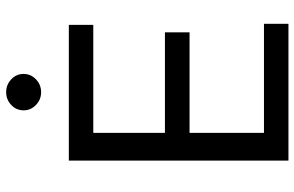

<svg xmlns="http://www.w3.org/2000/svg" viewBox="-190 -786 975 636"><g transform="rotate(-90 298.0 -467.5)"><path d="M84.5 0V-727.5H534.2V-646.5H176.3V-409.2H509.3V-327.6H176.3V-81.1H537.6V0ZM311 -819.3Q286.6 -819.3 268.8 -836.4Q251 -853.5 251 -877.4Q251 -901.4 268.8 -918.2Q286.6 -935.1 311 -935.1Q335.9 -935.1 353.8 -918.2Q371.6 -901.4 371.6 -877.4Q371.6 -853.5 353.8 -836.4Q335.9 -819.3 311 -819.3Z"/></g></svg>

Font: Inter 18pt
Style: Regular
Weight: 400
Designer: Rasmus Andersson
Foundry: rsms
Version: Version 4.001;git-66647c0bb